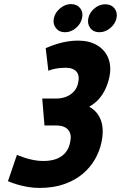

<svg xmlns="http://www.w3.org/2000/svg" viewBox="-20 -909 593 941"><path d="M328 -889Q300 -889 275 -868.5Q250 -848 244 -820Q238 -792 254 -771.5Q270 -751 298 -751Q328 -751 352 -771.5Q376 -792 382 -820Q389 -848 373 -868.5Q357 -889 328 -889ZM496 -888Q467 -888 443 -868Q419 -848 413 -820Q407 -792 422.5 -771.5Q438 -751 467 -751Q496 -751 520.5 -771.5Q545 -792 551 -820Q557 -848 541 -868Q525 -888 496 -888ZM187 -426 198 -294H256Q277 -294 292 -288Q307 -282 315.5 -271Q324 -260 326 -245.5Q328 -231 324 -213Q319 -184 302.5 -163Q286 -142 258.5 -131Q231 -120 192 -120Q168 -120 145 -124.5Q122 -129 103.5 -135Q85 -141 74 -145.5Q63 -150 63 -150L19 -21Q19 -21 31.5 -16Q44 -11 65.5 -4.5Q87 2 115 7Q143 12 173 12Q243 12 296 -7Q349 -26 386 -57.5Q423 -89 445.5 -128.5Q468 -168 477 -210Q491 -275 474.5 -319.5Q458 -364 417 -386Q444 -401 463.5 -422.5Q483 -444 496 -471.5Q509 -499 516 -531Q527 -584 510.5 -624.5Q494 -665 455.5 -687.5Q417 -710 362 -710Q338 -710 312 -706Q286 -702 258.5 -693.5Q231 -685 204 -673L217 -562Q228 -567 243 -570.5Q258 -574 273.5 -575.5Q289 -577 301 -577Q320 -577 333.5 -572Q347 -567 355 -557.5Q363 -548 365 -534Q367 -520 363 -503Q358 -478 342 -460.5Q326 -443 303.5 -434.5Q281 -426 255 -426Z"/></svg>

Font: Advent Pro ExtraBold
Style: Italic
Weight: 800
Italic angle: -12°
Version: Version 3.000